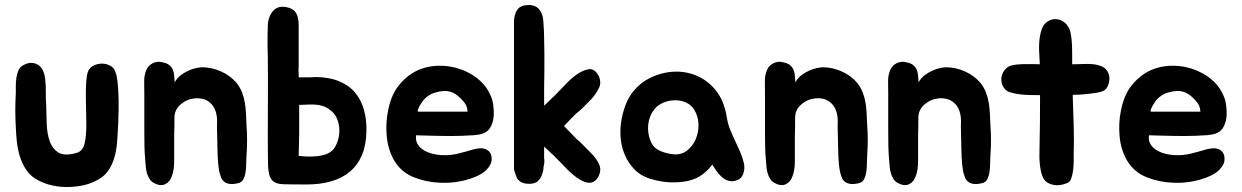

<svg xmlns="http://www.w3.org/2000/svg" viewBox="-20 -646 4948 765"><path d="M451 -152Q449 -119 447 -85.5Q445 -52 436.5 -21Q428 10 410.5 35Q393 60 361 75Q333 89 301 94.5Q269 100 237 99Q205 98 175 89.5Q145 81 121 66Q97 51 82 27Q67 3 58.5 -25Q50 -53 47 -83Q44 -113 43 -139Q39 -208 43 -275Q43 -288 43 -304.5Q43 -321 45.5 -337Q48 -353 54 -366.5Q60 -380 74 -387Q104 -403 129.5 -389Q155 -375 160 -331Q163 -308 162.5 -280Q162 -252 164 -229Q165 -195 166 -155.5Q167 -116 177.5 -85Q188 -54 212.5 -38.5Q237 -23 286 -37Q309 -44 316.5 -72Q324 -100 324 -155Q324 -179 323 -208Q322 -237 322 -265.5Q322 -294 323.5 -318.5Q325 -343 329 -356Q334 -374 350 -383Q366 -392 384 -392.5Q402 -393 418 -385Q434 -377 440 -359Q446 -343 448.5 -318.5Q451 -294 452 -265.5Q453 -237 452.5 -207.5Q452 -178 451 -152Z M555 -271Q555 -294 554.5 -320Q554 -346 563 -367Q571 -386 589.5 -394.5Q608 -403 626 -398Q644 -395 654 -387Q664 -379 668.5 -368.5Q673 -358 674 -344.5Q675 -331 676 -318Q686 -336 701 -347Q716 -358 732 -365Q748 -372 762.5 -375Q777 -378 785 -378Q823 -378 860.5 -361.5Q898 -345 923 -315Q937 -297 944.5 -277.5Q952 -258 955.5 -237Q959 -216 960 -194.5Q961 -173 962 -151Q967 -87 962 -24Q961 -11 961 6Q961 23 958.5 39.5Q956 56 949.5 68.5Q943 81 928 84Q907 89 893.5 86.5Q880 84 872 77Q864 70 860 59Q856 48 853 34Q851 23 849.5 8.5Q848 -6 847.5 -21Q847 -36 846.5 -50.5Q846 -65 846 -77Q846 -96 845 -119Q844 -142 845 -162Q845 -209 820.5 -233.5Q796 -258 754 -254Q722 -250 698 -228.5Q674 -207 675 -173Q675 -160 675 -149Q675 -138 674.5 -127Q674 -116 674 -103Q674 -90 674 -74Q674 -41 674 -4.5Q674 32 665 55Q657 79 638 88Q619 97 593 83Q582 77 575.5 66.5Q569 56 565.5 44Q562 32 561 19.5Q560 7 559 -4Q556 -37 555.5 -65.5Q555 -94 555 -127Z M1047 -546Q1049 -582 1069.5 -604Q1090 -626 1128 -616Q1146 -611 1154.5 -601Q1163 -591 1166.5 -577.5Q1170 -564 1170 -548.5Q1170 -533 1170 -518V-380Q1169 -372 1169.5 -364.5Q1170 -357 1170 -351V-338H1195Q1206 -338 1216.5 -338Q1227 -338 1235 -339Q1290 -339 1329.5 -323Q1369 -307 1393.5 -278.5Q1418 -250 1429.5 -210.5Q1441 -171 1440 -124Q1439 -68 1422 -28Q1405 12 1374 38Q1343 64 1299.5 76.5Q1256 89 1202 89Q1140 89 1108 88Q1076 87 1062.5 70Q1049 53 1048 11Q1047 -31 1047 -112Q1047 -190 1047.5 -266Q1048 -342 1047 -419Q1047 -429 1046.5 -440Q1046 -451 1046 -465Q1046 -479 1046 -498.5Q1046 -518 1047 -546ZM1234 -23Q1289 -26 1310 -53Q1321 -68 1327 -89Q1333 -110 1332 -131Q1331 -152 1323.5 -171.5Q1316 -191 1300 -204Q1286 -216 1272 -221.5Q1258 -227 1243 -228.5Q1228 -230 1211 -229.5Q1194 -229 1172 -228V-108L1170 -25Q1180 -24 1191 -23Q1210 -21 1234 -23Z M1867 -51Q1879 -54 1891.5 -55Q1904 -56 1914.5 -52Q1925 -48 1932 -38.5Q1939 -29 1939 -12Q1939 0 1933 11Q1927 22 1918 31Q1909 40 1898 46.5Q1887 53 1877 57Q1848 70 1810.5 77Q1773 84 1733 82Q1679 80 1629.5 60.5Q1580 41 1552 -4Q1526 -48 1521 -102Q1516 -156 1526 -204Q1537 -262 1563.5 -298.5Q1590 -335 1627 -357Q1672 -383 1728 -384Q1784 -385 1835 -362Q1869 -347 1896 -321.5Q1923 -296 1937 -260Q1941 -251 1943.5 -238Q1946 -225 1947 -210.5Q1948 -196 1947 -182Q1946 -168 1942 -157Q1936 -139 1927 -129Q1918 -119 1904 -114Q1890 -109 1870.5 -107.5Q1851 -106 1824 -105Q1800 -104 1779 -104Q1758 -104 1736 -104.5Q1714 -105 1690.5 -105.5Q1667 -106 1638 -107Q1635 -87 1643.5 -72.5Q1652 -58 1667 -48.5Q1682 -39 1701 -34Q1720 -29 1738 -28Q1772 -26 1803 -33.5Q1834 -41 1867 -51ZM1824 -245Q1805 -267 1784 -277Q1768 -284 1750.5 -283.5Q1733 -283 1717 -278Q1688 -271 1668 -248Q1666 -246 1661 -238.5Q1656 -231 1651.5 -223Q1647 -215 1645 -208Q1643 -201 1647 -201H1843Q1842 -215 1838 -224.5Q1834 -234 1824 -245Z M2227 -144Q2249 -121 2259.5 -110.5Q2270 -100 2274.5 -95Q2279 -90 2281 -89Q2283 -88 2288 -83Q2293 -78 2304 -67.5Q2315 -57 2337 -34Q2355 -16 2366.5 7.5Q2378 31 2364 58Q2356 72 2346 77.5Q2336 83 2324.5 82Q2313 81 2300.5 75Q2288 69 2276 60Q2253 43 2232 20.5Q2211 -2 2198 -14Q2189 -23 2187 -26Q2185 -28 2183 -29.5Q2181 -31 2179 -33Q2172 -40 2164 -47Q2156 -54 2148 -62V-23Q2148 -12 2149 -7Q2149 3 2148 8Q2145 19 2145 29Q2144 34 2143 38.5Q2142 43 2140 48Q2139 50 2138.5 51Q2138 52 2138 54Q2137 56 2136.5 57Q2136 58 2135 60Q2130 70 2119 79Q2100 90 2072 85Q2057 82 2049 74Q2040 68 2037 57Q2035 52 2033.5 46.5Q2032 41 2030 36Q2028 31 2028 26.5Q2028 22 2028 19V-550Q2028 -556 2028 -562Q2028 -568 2029 -574Q2030 -580 2031.5 -585.5Q2033 -591 2035 -596Q2039 -606 2045 -612Q2050 -617 2055.5 -619.5Q2061 -622 2066 -624Q2071 -625 2077.5 -625.5Q2084 -626 2090 -626Q2104 -626 2118 -618Q2131 -609 2137 -595Q2145 -576 2145 -558Q2146 -548 2147 -527.5Q2148 -507 2148 -497V-493Q2149 -460 2149 -430Q2149 -400 2149 -365Q2148 -330 2148 -298.5Q2148 -267 2148 -236V-225Q2156 -233 2164 -240Q2172 -247 2179 -255Q2183 -258 2187 -262L2198 -273Q2211 -286 2232 -308.5Q2253 -331 2276 -348Q2301 -366 2324.5 -370Q2348 -374 2364 -346Q2378 -319 2366.5 -295.5Q2355 -272 2337 -252Q2315 -229 2304 -218.5Q2293 -208 2288 -203.5Q2283 -199 2281 -198Q2279 -197 2274.5 -192.5Q2270 -188 2259.5 -177.5Q2249 -167 2227 -144Z M2569 -335Q2599 -350 2632 -356.5Q2665 -363 2697.5 -359.5Q2730 -356 2760 -342.5Q2790 -329 2816 -304Q2842 -278 2856 -247Q2870 -216 2876 -178Q2880 -152 2889 -130Q2898 -108 2908.5 -86Q2919 -64 2928.5 -42Q2938 -20 2944 4Q2949 27 2940.5 48.5Q2932 70 2906 75Q2891 78 2877.5 72.5Q2864 67 2853 56.5Q2842 46 2833.5 33.5Q2825 21 2818 10Q2795 40 2768 56.5Q2741 73 2703 78Q2671 82 2642 80Q2613 78 2580 69Q2537 58 2509.5 30.5Q2482 3 2467.5 -33.5Q2453 -70 2452 -112Q2451 -154 2462 -195Q2476 -249 2504 -283Q2532 -317 2569 -335ZM2594 -218Q2580 -204 2572 -185Q2564 -166 2562.5 -145Q2561 -124 2566 -103Q2571 -82 2582 -66Q2592 -52 2616 -42.5Q2640 -33 2666 -31Q2696 -29 2718.5 -47Q2741 -65 2752.5 -92.5Q2764 -120 2763 -151.5Q2762 -183 2746 -209Q2734 -228 2714.5 -237Q2695 -246 2673 -246.5Q2651 -247 2629.5 -239.5Q2608 -232 2594 -218Z M3028 -271Q3028 -294 3027.5 -320Q3027 -346 3036 -367Q3044 -386 3062.5 -394.5Q3081 -403 3099 -398Q3117 -395 3127 -387Q3137 -379 3141.5 -368.5Q3146 -358 3147 -344.5Q3148 -331 3149 -318Q3159 -336 3174 -347Q3189 -358 3205 -365Q3221 -372 3235.5 -375Q3250 -378 3258 -378Q3296 -378 3333.5 -361.5Q3371 -345 3396 -315Q3410 -297 3417.5 -277.5Q3425 -258 3428.5 -237Q3432 -216 3433 -194.5Q3434 -173 3435 -151Q3440 -87 3435 -24Q3434 -11 3434 6Q3434 23 3431.5 39.5Q3429 56 3422.5 68.5Q3416 81 3401 84Q3380 89 3366.5 86.5Q3353 84 3345 77Q3337 70 3333 59Q3329 48 3326 34Q3324 23 3322.5 8.5Q3321 -6 3320.5 -21Q3320 -36 3319.5 -50.5Q3319 -65 3319 -77Q3319 -96 3318 -119Q3317 -142 3318 -162Q3318 -209 3293.5 -233.5Q3269 -258 3227 -254Q3195 -250 3171 -228.5Q3147 -207 3148 -173Q3148 -160 3148 -149Q3148 -138 3147.5 -127Q3147 -116 3147 -103Q3147 -90 3147 -74Q3147 -41 3147 -4.5Q3147 32 3138 55Q3130 79 3111 88Q3092 97 3066 83Q3055 77 3048.5 66.5Q3042 56 3038.5 44Q3035 32 3034 19.5Q3033 7 3032 -4Q3029 -37 3028.5 -65.5Q3028 -94 3028 -127Z M3519 -271Q3519 -294 3518.5 -320Q3518 -346 3527 -367Q3535 -386 3553.5 -394.5Q3572 -403 3590 -398Q3608 -395 3618 -387Q3628 -379 3632.5 -368.5Q3637 -358 3638 -344.5Q3639 -331 3640 -318Q3650 -336 3665 -347Q3680 -358 3696 -365Q3712 -372 3726.5 -375Q3741 -378 3749 -378Q3787 -378 3824.5 -361.5Q3862 -345 3887 -315Q3901 -297 3908.5 -277.5Q3916 -258 3919.5 -237Q3923 -216 3924 -194.5Q3925 -173 3926 -151Q3931 -87 3926 -24Q3925 -11 3925 6Q3925 23 3922.5 39.5Q3920 56 3913.5 68.5Q3907 81 3892 84Q3871 89 3857.5 86.5Q3844 84 3836 77Q3828 70 3824 59Q3820 48 3817 34Q3815 23 3813.5 8.5Q3812 -6 3811.5 -21Q3811 -36 3810.5 -50.5Q3810 -65 3810 -77Q3810 -96 3809 -119Q3808 -142 3809 -162Q3809 -209 3784.5 -233.5Q3760 -258 3718 -254Q3686 -250 3662 -228.5Q3638 -207 3639 -173Q3639 -160 3639 -149Q3639 -138 3638.5 -127Q3638 -116 3638 -103Q3638 -90 3638 -74Q3638 -41 3638 -4.5Q3638 32 3629 55Q3621 79 3602 88Q3583 97 3557 83Q3546 77 3539.5 66.5Q3533 56 3529.5 44Q3526 32 3525 19.5Q3524 7 3523 -4Q3520 -37 3519.5 -65.5Q3519 -94 3519 -127Z M4396 -355Q4404 -336 4397.5 -313Q4391 -290 4374 -283Q4365 -279 4350 -276.5Q4335 -274 4317.5 -272Q4300 -270 4283 -269Q4266 -268 4254 -268Q4255 -238 4256 -206.5Q4257 -175 4258 -145Q4259 -115 4259 -87.5Q4259 -60 4258 -38Q4258 -23 4258 -3.5Q4258 16 4255.5 34Q4253 52 4248 65.5Q4243 79 4233 83Q4202 96 4176.5 90.5Q4151 85 4140 69Q4132 56 4128 38.5Q4124 21 4122.5 2.5Q4121 -16 4121.5 -33.5Q4122 -51 4122 -64Q4123 -106 4123.5 -159.5Q4124 -213 4124 -267H4109Q4097 -267 4078.5 -267.5Q4060 -268 4041.5 -270.5Q4023 -273 4007 -277.5Q3991 -282 3984 -291Q3973 -304 3970.5 -319Q3968 -334 3972.5 -347.5Q3977 -361 3987 -371.5Q3997 -382 4010 -385Q4028 -390 4061 -390.5Q4094 -391 4123 -390Q4122 -400 4122 -409.5Q4122 -419 4121 -428Q4120 -440 4120 -458.5Q4120 -477 4122.5 -495.5Q4125 -514 4131 -530.5Q4137 -547 4148 -556Q4163 -568 4178.5 -569.5Q4194 -571 4207.5 -565Q4221 -559 4230.5 -547.5Q4240 -536 4244 -522Q4247 -510 4249 -493.5Q4251 -477 4251.5 -459Q4252 -441 4252 -423Q4252 -405 4252 -390H4262Q4277 -390 4297 -391Q4317 -392 4336.5 -390Q4356 -388 4372 -380.5Q4388 -373 4396 -355Z M4787 -51Q4799 -54 4811.5 -55Q4824 -56 4834.5 -52Q4845 -48 4852 -38.5Q4859 -29 4859 -12Q4859 0 4853 11Q4847 22 4838 31Q4829 40 4818 46.5Q4807 53 4797 57Q4768 70 4730.5 77Q4693 84 4653 82Q4599 80 4549.5 60.5Q4500 41 4472 -4Q4446 -48 4441 -102Q4436 -156 4446 -204Q4457 -262 4483.5 -298.5Q4510 -335 4547 -357Q4592 -383 4648 -384Q4704 -385 4755 -362Q4789 -347 4816 -321.5Q4843 -296 4857 -260Q4861 -251 4863.5 -238Q4866 -225 4867 -210.5Q4868 -196 4867 -182Q4866 -168 4862 -157Q4856 -139 4847 -129Q4838 -119 4824 -114Q4810 -109 4790.5 -107.5Q4771 -106 4744 -105Q4720 -104 4699 -104Q4678 -104 4656 -104.5Q4634 -105 4610.5 -105.5Q4587 -106 4558 -107Q4555 -87 4563.5 -72.5Q4572 -58 4587 -48.5Q4602 -39 4621 -34Q4640 -29 4658 -28Q4692 -26 4723 -33.5Q4754 -41 4787 -51ZM4744 -245Q4725 -267 4704 -277Q4688 -284 4670.5 -283.5Q4653 -283 4637 -278Q4608 -271 4588 -248Q4586 -246 4581 -238.5Q4576 -231 4571.5 -223Q4567 -215 4565 -208Q4563 -201 4567 -201H4763Q4762 -215 4758 -224.5Q4754 -234 4744 -245Z"/></svg>

Font: BM JUA 
Style: Regular
Weight: 400
Designer: BONGJIN KIM, JAEHYUN KEUM, JUHEE TAE
Foundry: WOOWA BROTHERS Corporation.
Version: Version 1.000